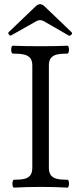

<svg xmlns="http://www.w3.org/2000/svg" viewBox="-20 -881 372 905"><path d="M38.6 -14.6Q38.6 -22 40.5 -27.8Q42.5 -33.7 45.4 -33.7Q76.7 -33.7 95.2 -38.1Q113.8 -42.5 123 -54.9Q132.3 -67.4 132.3 -90.8V-572.3Q132.3 -595.2 122.3 -607.4Q112.3 -619.6 92.8 -624Q73.2 -628.4 40 -628.4Q36.6 -628.4 34.7 -633.8Q32.7 -639.2 32.7 -646.5Q32.7 -654.3 34.7 -659.9Q36.6 -665.5 40 -665.5Q93.8 -663.1 169.4 -663.1Q244.6 -663.1 298.3 -665.5Q301.3 -665.5 303.2 -660.2Q305.2 -654.8 305.2 -647.5Q305.2 -640.1 303.2 -634.3Q301.3 -628.4 298.3 -628.4Q267.1 -628.4 248.3 -624Q229.5 -619.6 220 -607.4Q210.4 -595.2 210.4 -572.3V-90.8Q210.4 -67.4 220 -54.9Q229.5 -42.5 248 -38.1Q266.6 -33.7 298.3 -33.7Q301.3 -33.7 303.2 -28.3Q305.2 -22.9 305.2 -15.6Q305.2 -8.3 303.2 -2.4Q301.3 3.4 298.3 3.4Q239.7 0 171.9 0Q104 0 45.4 3.4Q42.5 3.4 40.5 -2Q38.6 -7.3 38.6 -14.6ZM32.2 -713.9Q30.3 -712.9 29.3 -712.9Q26.4 -712.9 22.5 -717.8Q19 -721.2 19 -725.1Q19 -727.5 20.5 -729L147.5 -850.6Q158.2 -861.3 168.9 -861.3Q179.7 -861.3 190.4 -850.6L317.4 -729Q319.8 -726.6 319.8 -724.1Q319.8 -721.2 315.4 -716.8Q311 -712.4 307.6 -712.4Q305.2 -712.4 303.2 -713.9L185.5 -781.7Q177.7 -786.1 168.9 -786.1Q160.6 -786.1 152.3 -781.7Z"/></svg>

Font: JuniusX
Style: Regular
Weight: 400
Designer: Peter S. Baker
Foundry: Briery Creek Software
Version: Version 1.004